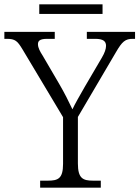

<svg xmlns="http://www.w3.org/2000/svg" viewBox="-28 -860 639 880"><path d="M152 -796H442V-840H152ZM156 0H434V-32H399C352 -32 329 -42 329 -111V-324L503 -620C532 -670 546 -682 581 -682H591V-714H370V-682H408C445 -682 458 -671 458 -650C458 -636 452 -618 439 -596L361 -463C337 -421 315 -383 304 -359C288 -393 267 -435 243 -476L167 -606C156 -623 146 -641 146 -657C146 -671 152 -682 188 -682H223V-714H-8V-682H3C42 -682 52 -672 75 -634L261 -323V-109C261 -41 238 -32 191 -32H156Z"/></svg>

Font: Noto Serif Light
Style: Regular
Weight: 300
Designer: Monotype Design Team
Foundry: Monotype Imaging Inc.
Version: Version 2.013